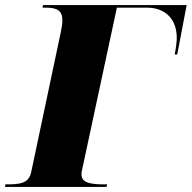

<svg xmlns="http://www.w3.org/2000/svg" viewBox="-54 -734 753 754"><path d="M-34 0H364L367 -10H353C291 -10 266 -20 266 -50C266 -56 267 -62 269 -70L405 -704H522C598 -704 643 -656 640 -578C640 -573 638 -550 632 -520H642L679 -714H115L113 -704H126C172 -704 191 -691 191 -654C191 -642 189 -627 185 -609L70 -65C63 -23 41 -10 -20 -10H-33Z"/></svg>

Font: Noto Serif Display Black
Style: Italic
Weight: 900
Italic angle: -12°
Designer: Monotype Design Team
Foundry: Monotype Imaging Inc.
Version: Version 2.009